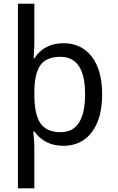

<svg xmlns="http://www.w3.org/2000/svg" viewBox="-20 -780 640 1040"><path d="M166 -463.9Q219.7 -545.9 323.2 -545.9Q421.4 -545.9 477.3 -472.9Q533.2 -399.9 533.2 -269Q533.2 -137.2 477.1 -63.7Q420.9 9.8 323.2 9.8Q222.2 9.8 166 -67.9H160.2Q166 -4.9 166 11.2V240.2H77.1V-759.8H166V-536.1L162.1 -463.9ZM166 -289.1V-269Q166 -158.2 200 -111.1Q233.9 -64 308.1 -64Q440.9 -64 440.9 -270Q440.9 -472.2 307.1 -472.2Q232.9 -472.2 200.4 -429.2Q168 -386.2 166 -289.1Z"/></svg>

Font: Droid Sans Mono
Style: Regular
Weight: 400
Monospace: yes
Foundry: Ascender Corporation
Version: Version 1.00 build 112